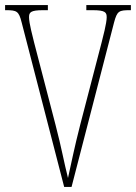

<svg xmlns="http://www.w3.org/2000/svg" viewBox="-20 -734 534 754"><path d="M65 -646 232 0H261L428 -646C440 -691 447 -694 491 -694H494V-714H319V-694H344C394 -694 399 -685 399 -666C399 -643 384 -587 379 -567L295 -244C271 -150 262 -102 247 -35C231 -98 222 -152 198 -244L114 -567C109 -588 94 -643 94 -666C94 -685 99 -694 149 -694H168V-714H0V-694H4C46 -694 54 -690 65 -646Z"/></svg>

Font: Noto Serif Devanagari ExtraCondensed Thin
Style: Regular
Weight: 100
Width: 2
Designer: Universal Thirst, Indian Type Foundry and the Monotype Design Team
Foundry: Monotype Imaging Inc.
Version: Version 2.004